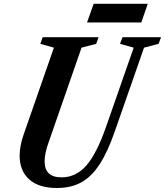

<svg xmlns="http://www.w3.org/2000/svg" viewBox="-20 -952 844 983"><path d="M271.5 10.5Q178 10.5 129.2 -33.8Q80.5 -78 80.5 -155Q80.5 -204.5 101.5 -264.5L256 -708L186.5 -727.5L198.5 -761.5H484.5L472.5 -727.5L397.5 -708L229.5 -225Q208.5 -168 208.5 -125.5Q208.5 -44 295 -44Q369 -44 422.2 -104.8Q475.5 -165.5 524.5 -307L664.5 -708L594.5 -727.5L607 -761.5H804.5L792 -727.5L717.5 -708L568 -280Q531.5 -174.5 490 -110.8Q448.5 -47 395.8 -18.2Q343 10.5 271.5 10.5ZM425.5 -837 459.5 -932.5H736.5L703.5 -837Z"/></svg>

Font: Libre Caslon Condensed Bold
Style: Italic
Weight: 700
Italic angle: -22.583°
Designer: Pablo Impallari, Rodrigo Fuenzalida, Katja Schimmel, Ertekin Erdin
Foundry: Pablo Impallari, Rodrigo Fuenzalida
Version: Version 2.000; ttfautohint (v1.8.4.7-5d5b);gftools[0.9.33]